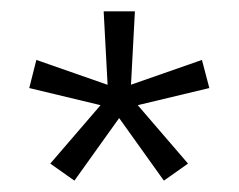

<svg xmlns="http://www.w3.org/2000/svg" viewBox="-20 -659 420 338"><path d="M190 -451.5 111 -341 68.5 -371 158 -475 158.5 -473.5 31.5 -504 44 -553.5 170 -509.5 169.5 -508 162.5 -639H217.5L210.5 -508L209.5 -509.5L335.5 -553.5L348.5 -504L221 -473.5L221.5 -475L311 -371L268.5 -341L189.5 -451.5Z"/></svg>

Font: Anek Devanagari Medium Light
Style: Regular
Weight: 300
Version: Version 1.003